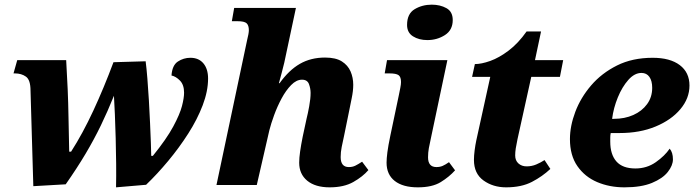

<svg xmlns="http://www.w3.org/2000/svg" viewBox="-20 -794 2979 824"><path d="M478 10Q479 -36 478.5 -91Q478 -146 476.5 -201Q475 -256 473 -303.5Q471 -351 469 -383Q442 -316 413 -256Q384 -196 347.5 -134.5Q311 -73 262 -3L123 5L111 -405Q111 -451 91.5 -465Q72 -479 44 -479H38L54 -536H264Q268 -468 270.5 -410.5Q273 -353 274 -290Q275 -227 277 -143H285Q335 -221 380.5 -319Q426 -417 467 -527L605 -531Q609 -501 612.5 -457Q616 -413 619 -363Q622 -313 624 -265.5Q626 -218 627.5 -180.5Q629 -143 629 -125H636Q695 -198 723.5 -251Q752 -304 761 -339Q770 -374 770 -396Q770 -430 752.5 -448Q735 -466 716 -470Q719 -514 743.5 -530Q768 -546 797 -546Q833 -546 853 -522Q873 -498 873 -457Q873 -403 850 -342.5Q827 -282 788 -221Q749 -160 702 -103.5Q655 -47 607 -1Z M1395 10Q1333 10 1298.5 -18.5Q1264 -47 1264 -96Q1264 -116 1268 -144Q1272 -172 1279 -207L1296 -286Q1301 -305 1307 -338Q1313 -371 1313 -395Q1313 -414 1306 -433Q1299 -452 1276 -452Q1252 -452 1229.5 -429Q1207 -406 1188.5 -371.5Q1170 -337 1156.5 -300Q1143 -263 1136 -235L1082 0H909L1041 -624Q1044 -635 1046 -646.5Q1048 -658 1048 -664Q1048 -685 1038.5 -694Q1029 -703 999 -703H975L985 -760H1250L1200 -525Q1196 -508 1189 -481.5Q1182 -455 1177 -437H1180Q1220 -493 1267 -520Q1314 -547 1375 -547Q1421 -547 1447 -530.5Q1473 -514 1484.5 -487.5Q1496 -461 1496 -430Q1496 -404 1489.5 -373Q1483 -342 1478 -316L1457 -213Q1451 -186 1446.5 -163.5Q1442 -141 1442 -120Q1442 -77 1477 -77Q1493 -77 1505 -83Q1517 -89 1534 -100L1561 -64Q1537 -36 1496.5 -13Q1456 10 1395 10Z M1814 -622Q1778 -622 1752.5 -638Q1727 -654 1727 -687Q1727 -735 1759.5 -754.5Q1792 -774 1833 -774Q1869 -774 1896 -759Q1923 -744 1923 -708Q1923 -665 1889.5 -643.5Q1856 -622 1814 -622ZM1773 10Q1709 10 1674 -17.5Q1639 -45 1639 -96Q1639 -113 1642.5 -140.5Q1646 -168 1655 -211L1692 -387Q1695 -402 1698 -417Q1701 -432 1701 -442Q1701 -464 1690.5 -471.5Q1680 -479 1651 -479H1631L1641 -536H1900L1831 -209Q1824 -178 1820.5 -158.5Q1817 -139 1817 -119Q1817 -77 1853 -77Q1868 -77 1879.5 -82Q1891 -87 1907 -98L1933 -63Q1908 -35 1871.5 -12.5Q1835 10 1773 10Z M2152 10Q2096 10 2055 -19.5Q2014 -49 2014 -108Q2014 -126 2017 -149Q2020 -172 2024 -191L2084 -464H2006L2018 -519Q2046 -519 2084 -532.5Q2122 -546 2163 -577Q2204 -608 2240 -659H2302L2276 -536H2397L2383 -464H2260L2201 -197Q2196 -174 2193.5 -157.5Q2191 -141 2191 -127Q2191 -105 2205 -92.5Q2219 -80 2240 -80Q2262 -80 2281 -88Q2300 -96 2317 -107L2342 -69Q2308 -37 2263 -13.5Q2218 10 2152 10Z M2660 10Q2596 10 2543 -12.5Q2490 -35 2458 -81Q2426 -127 2426 -197Q2426 -253 2449 -314Q2472 -375 2517 -427.5Q2562 -480 2628 -513Q2694 -546 2781 -546Q2856 -546 2897.5 -514.5Q2939 -483 2939 -427Q2939 -372 2900 -325.5Q2861 -279 2793.5 -251Q2726 -223 2639 -223H2601Q2599 -213 2599 -203.5Q2599 -194 2599 -186Q2599 -131 2625.5 -101Q2652 -71 2707 -71Q2756 -71 2794.5 -98Q2833 -125 2854 -156Q2868 -140 2868 -110Q2868 -84 2846 -56Q2824 -28 2778 -9Q2732 10 2660 10ZM2615 -284Q2661 -284 2698 -300.5Q2735 -317 2757 -347Q2779 -377 2779 -417Q2779 -447 2767 -464Q2755 -481 2733 -481Q2703 -481 2676.5 -451Q2650 -421 2631.5 -376Q2613 -331 2607 -284Z"/></svg>

Font: Noto Serif ExtraBold
Style: Italic
Weight: 800
Italic angle: -12°
Designer: Monotype Design Team
Foundry: Monotype Imaging Inc.
Version: Version 2.013